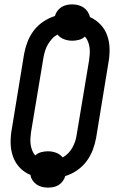

<svg xmlns="http://www.w3.org/2000/svg" viewBox="-20 -806 540 877"><path d="M199 51Q185 51 171.5 47.5Q158 44 147 36.5Q136 29 128.5 17.5Q121 6 119 -7Q90 -19 69.5 -41Q49 -63 39 -92Q29 -121 28.5 -153Q28 -185 34 -217L90 -559Q95 -587 105.5 -614.5Q116 -642 134 -666Q152 -690 177.5 -707Q203 -724 231 -733Q234 -745 242 -756Q250 -767 261.5 -774Q273 -781 285.5 -783.5Q298 -786 310 -786Q324 -786 337.5 -782.5Q351 -779 362 -771.5Q373 -764 380.5 -752.5Q388 -741 391 -728Q418 -716 439 -694Q460 -672 470 -643Q480 -614 480.5 -582Q481 -550 475 -518L419 -176Q414 -148 403.5 -120.5Q393 -93 375 -69Q357 -45 331.5 -27.5Q306 -10 278 -2Q275 10 267 21Q259 32 248 39Q237 46 224 48.5Q211 51 199 51ZM266 -87Q280 -94 291.5 -106Q303 -118 310.5 -131.5Q318 -145 323 -159.5Q328 -174 330 -189L387 -531Q389 -546 390 -560.5Q391 -575 389 -589Q387 -603 382 -616Q377 -629 368 -639Q356 -628 340.5 -624Q325 -620 310 -620Q290 -620 272 -627Q254 -634 243 -648Q229 -641 218 -629Q207 -617 199 -603.5Q191 -590 186.5 -575.5Q182 -561 179 -546L122 -204Q120 -189 119 -174.5Q118 -160 120 -146Q122 -132 127 -119Q132 -106 141 -96Q153 -107 168.5 -111Q184 -115 199 -115Q219 -115 237 -108Q255 -101 266 -87Z"/></svg>

Font: Iosevka Curly Medium Oblique
Style: Regular
Weight: 500
Italic angle: -9°
Monospace: yes
Designer: Belleve Invis
Foundry: Belleve Invis
Version: Version 11.1.0; ttfautohint (v1.8.3)